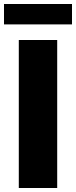

<svg xmlns="http://www.w3.org/2000/svg" viewBox="-34 -940 380 960"><path d="M326 -818H-14V-920H326ZM252 0H60V-740H252Z"/></svg>

Font: Be Vietnam Black
Style: Regular
Weight: 900
Designer: Lam Bao; Tony Le; Vietanh Nguyen
Foundry: Yellow Type Foundry
Version: Version 5.000